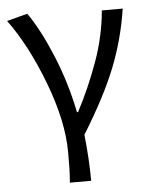

<svg xmlns="http://www.w3.org/2000/svg" viewBox="-54 -601 647 844"><g transform="rotate(-5 270.0 -179.0)"><path d="M220 199Q223 164 223.5 137Q224 110 224 65Q224 -71 158 -244.5Q92 -418 7 -533L98 -557Q151 -482 201.5 -360Q252 -238 278 -107H283Q337 -210 376.5 -320Q416 -430 426 -543H518Q498 -410 449.5 -287.5Q401 -165 302 -5Q314 106 314 199Z"/></g></svg>

Font: Noto Sans CJK KR Regular (TTF)
Style: Regular
Weight: 400
Designer: Ryoko NISHIZUKA 西塚涼子 (kana & ideographs); Paul D. Hunt (Latin, Greek & Cyrillic); Wenlong ZHANG 张文龙 (bopomofo); Sandoll 
Foundry: Adobe Systems Incorporated
Version: Version 1.004;PS 1.004;hotconv 1.0.82;makeotf.lib2.5.63406